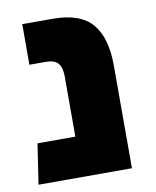

<svg xmlns="http://www.w3.org/2000/svg" viewBox="-70 -625 553 680"><g transform="rotate(-10 207.0 -285.0)"><path d="M166 -570Q264 -570 307 -520Q350 -470 350 -369V0H14L36 -145H172V-361Q172 -394 159 -409Q146 -424 116 -424H56V-570Z"/></g></svg>

Font: FiraGO ExtraBold
Style: Regular
Weight: 800
Designer: bBox Type
Foundry: bBox Type GmbH
Version: Version 1.001;PS 001.001;hotconv 1.0.88;makeotf.lib2.5.64775